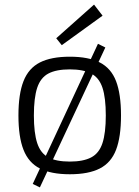

<svg xmlns="http://www.w3.org/2000/svg" viewBox="-20 -743 605 833"><path d="M405 -553 437 -537 153 70 122 55ZM283 -497Q364 -497 413 -472Q462 -447 483.5 -391Q505 -335 505 -242Q505 -149 483.5 -93Q462 -37 413 -12Q364 13 283 13Q202 13 153 -12Q104 -37 82 -93Q60 -149 60 -242Q60 -335 82 -391Q104 -447 153 -472Q202 -497 283 -497ZM283 -442Q224 -442 190 -424Q156 -406 141.5 -362.5Q127 -319 127 -242Q127 -166 141.5 -122Q156 -78 190 -60Q224 -42 283 -42Q341 -42 375.5 -60Q410 -78 424.5 -122Q439 -166 439 -242Q439 -319 424.5 -362.5Q410 -406 375.5 -424Q341 -442 283 -442ZM388 -723 425 -675 248 -547 224 -577Z"/></svg>

Font: Exo 2 Light
Style: Regular
Weight: 300
Designer: Natanael Gama
Foundry: Natanael Gama
Version: Version 2.010